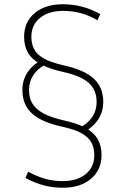

<svg xmlns="http://www.w3.org/2000/svg" viewBox="-20 -760 589 900"><path d="M358 -164Q393 -182 413 -212.5Q433 -243 433 -282Q433 -320 416.5 -347Q400 -374 365 -392.5Q330 -411 271 -424Q209 -438 169.5 -459.5Q130 -481 111.5 -512Q93 -543 93 -587Q93 -657 142.5 -698.5Q192 -740 274 -740Q321 -740 363.5 -729Q406 -718 450 -694L437 -665Q397 -688 358 -698.5Q319 -709 276 -709Q208 -709 167.5 -676Q127 -643 127 -587Q127 -557 139 -531.5Q151 -506 183.5 -487Q216 -468 277 -454Q374 -433 419 -392Q464 -351 464 -282Q464 -234 437.5 -196Q411 -158 364 -137ZM275 120Q228 120 185.5 109Q143 98 99 74L112 45Q153 67 191.5 78Q230 89 273 89Q342 89 382 56Q422 23 422 -33Q422 -64 410 -89Q398 -114 365.5 -133.5Q333 -153 272 -166Q175 -187 130 -228Q85 -269 85 -338Q85 -387 111.5 -424.5Q138 -462 185 -483L191 -456Q156 -438 136 -407.5Q116 -377 116 -338Q116 -300 132.5 -273.5Q149 -247 184.5 -228Q220 -209 278 -196Q341 -182 380 -161Q419 -140 437.5 -108.5Q456 -77 456 -33Q456 36 406.5 78Q357 120 275 120Z"/></svg>

Font: M PLUS 1 ExtraLight
Style: Regular
Weight: 250
Version: Version 1.001